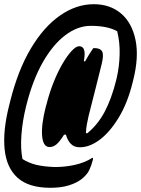

<svg xmlns="http://www.w3.org/2000/svg" viewBox="-33 -739 671 914"><path d="M203 -39Q172 -39 167.5 -92Q163 -145 185 -231L188 -241Q202 -297 222 -347Q242 -397 264.5 -435.5Q287 -474 308 -496.5Q329 -519 344 -519Q380 -519 366 -447H372Q388 -476 411 -510H417Q444 -510 453 -494.5Q462 -479 451 -434Q438 -381 422 -318Q406 -255 389 -188Q384 -166 380.5 -147Q377 -128 376 -105H383Q433 -146 465.5 -207.5Q498 -269 520 -357L523 -370Q535 -422 536.5 -480Q538 -538 525 -590Q480 -616 399 -616Q337 -616 278 -571.5Q219 -527 171 -443Q123 -359 93 -240L90 -228Q74 -163 69 -97Q64 -31 74 18Q104 37 139 45.5Q174 54 224 56Q271 57 320.5 46.5Q370 36 407 12L410 14L409 22Q402 50 391.5 71.5Q381 93 356 113Q332 132 294.5 143.5Q257 155 207 155Q104 155 51 107.5Q-2 60 -11 -28.5Q-20 -117 11 -239L15 -255Q52 -404 113.5 -507.5Q175 -611 252.5 -665Q330 -719 413 -719Q491 -719 543 -675Q595 -631 612 -549.5Q629 -468 601 -357L598 -345Q574 -248 532 -179Q490 -110 442 -74Q394 -38 348 -38H346Q320 -38 304 -54.5Q288 -71 281 -98H272Q251 -64 235.5 -51.5Q220 -39 203 -39Z"/></svg>

Font: Recursive Mn Csl St XBd
Style: Italic
Weight: 800
Italic angle: -15°
Monospace: yes
Version: Version 1.079;hotconv 1.0.112;makeotfexe 2.5.65598; ttfautoh